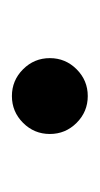

<svg xmlns="http://www.w3.org/2000/svg" viewBox="58 -220 168 324"><g transform="rotate(90 142.0 -58.0)"><path d="M142.1 5.9Q115.7 5.9 96.9 -12.9Q78.1 -31.7 78.1 -58.1Q78.1 -84.5 96.9 -103.3Q115.7 -122.1 142.1 -122.1Q168.5 -122.1 187.3 -103.3Q206.1 -84.5 206.1 -58.1Q206.1 -31.7 187.3 -12.9Q168.5 5.9 142.1 5.9Z"/></g></svg>

Font: GitLab Sans
Style: Regular
Weight: 400
Designer: Rasmus Andersson
Foundry: Modifications by GitLab B.V., manufactured by rsms
Version: Version 4.000;git-c8fb6b7